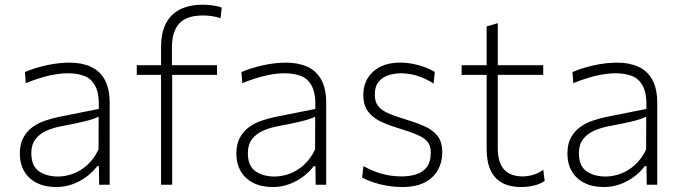

<svg xmlns="http://www.w3.org/2000/svg" viewBox="-20 -764 2822 794"><path d="M212.5 9.5Q165.5 9.5 131.8 -7.8Q98 -25 80 -56Q62 -87 62 -129Q62 -168.5 76.8 -195.2Q91.5 -222 115 -238.8Q138.5 -255.5 166.5 -265Q194.5 -274.5 221 -280L388.5 -313.5Q391 -376.5 374 -408.2Q357 -440 327.2 -450.5Q297.5 -461 262 -461Q245 -461 225.8 -458.8Q206.5 -456.5 185 -451.8Q163.5 -447 139 -439.2Q114.5 -431.5 86.5 -420L83 -466Q101 -474 123.2 -481Q145.5 -488 169.8 -493.5Q194 -499 219 -502Q244 -505 267.5 -505Q318 -505 355.5 -488Q393 -471 413.2 -434Q433.5 -397 433.5 -338.5Q433.5 -315.5 433.5 -280Q433.5 -244.5 433.5 -211V-140Q433.5 -108.5 433.5 -74.5Q433.5 -40.5 433.5 0H390L389 -77H382Q365.5 -54.5 339.8 -34.8Q314 -15 281.5 -2.8Q249 9.5 212.5 9.5ZM220 -34Q250.5 -34 282 -45.5Q313.5 -57 341 -81.8Q368.5 -106.5 387.5 -146L388 -281.5Q379 -277 364 -271.8Q349 -266.5 319 -259.5Q289 -252.5 235.5 -242.5Q201 -236 172.5 -223.5Q144 -211 126.8 -188.5Q109.5 -166 109.5 -131Q109.5 -78 140.8 -56Q172 -34 220 -34Z M646 0Q646 -56 646 -107.8Q646 -159.5 646 -220.5V-270.5Q646 -301.5 646 -334.5Q646 -367.5 646 -403.5Q646 -439.5 646 -480Q646 -520.5 646 -568Q646 -617.5 659.2 -651.5Q672.5 -685.5 695.8 -705.8Q719 -726 750 -735.2Q781 -744.5 816.5 -744.5Q831.5 -744.5 846.5 -743Q861.5 -741.5 874.2 -739Q887 -736.5 897 -732.5L892 -688.5Q876.5 -694 858.5 -697Q840.5 -700 819.5 -700Q751.5 -700 721.2 -666.8Q691 -633.5 691 -567.5Q691 -549 691 -526.8Q691 -504.5 691 -494.5L692 -479V-220.5Q692 -159.5 692 -107.8Q692 -56 692 0ZM545.5 -454.5V-494.5H877.5V-454.5Q825.5 -454.5 775.5 -454.5Q725.5 -454.5 675.5 -454.5H659.5Z M1108 9.5Q1061 9.5 1027.2 -7.8Q993.5 -25 975.5 -56Q957.5 -87 957.5 -129Q957.5 -168.5 972.2 -195.2Q987 -222 1010.5 -238.8Q1034 -255.5 1062 -265Q1090 -274.5 1116.5 -280L1284 -313.5Q1286.5 -376.5 1269.5 -408.2Q1252.5 -440 1222.8 -450.5Q1193 -461 1157.5 -461Q1140.5 -461 1121.2 -458.8Q1102 -456.5 1080.5 -451.8Q1059 -447 1034.5 -439.2Q1010 -431.5 982 -420L978.5 -466Q996.5 -474 1018.8 -481Q1041 -488 1065.2 -493.5Q1089.5 -499 1114.5 -502Q1139.5 -505 1163 -505Q1213.5 -505 1251 -488Q1288.5 -471 1308.8 -434Q1329 -397 1329 -338.5Q1329 -315.5 1329 -280Q1329 -244.5 1329 -211V-140Q1329 -108.5 1329 -74.5Q1329 -40.5 1329 0H1285.5L1284.5 -77H1277.5Q1261 -54.5 1235.2 -34.8Q1209.5 -15 1177 -2.8Q1144.5 9.5 1108 9.5ZM1115.5 -34Q1146 -34 1177.5 -45.5Q1209 -57 1236.5 -81.8Q1264 -106.5 1283 -146L1283.5 -281.5Q1274.5 -277 1259.5 -271.8Q1244.5 -266.5 1214.5 -259.5Q1184.5 -252.5 1131 -242.5Q1096.5 -236 1068 -223.5Q1039.5 -211 1022.2 -188.5Q1005 -166 1005 -131Q1005 -78 1036.2 -56Q1067.5 -34 1115.5 -34Z M1641.5 9.5Q1613 9.5 1582.8 4.5Q1552.5 -0.5 1525.2 -9.5Q1498 -18.5 1477.5 -29.5L1483 -77Q1506 -64 1531.8 -54.2Q1557.5 -44.5 1585 -39.5Q1612.5 -34.5 1641 -34.5Q1673.5 -34.5 1701 -43Q1728.5 -51.5 1745 -73Q1761.5 -94.5 1761.5 -134.5Q1761.5 -161 1748.2 -177.5Q1735 -194 1703.8 -207.2Q1672.5 -220.5 1619.5 -236.5Q1583 -247.5 1551.8 -262.8Q1520.5 -278 1501.5 -303.8Q1482.5 -329.5 1482.5 -371Q1482.5 -431.5 1523.5 -468.2Q1564.5 -505 1634.5 -505Q1662 -505 1688.2 -499.8Q1714.5 -494.5 1737.5 -486Q1760.5 -477.5 1778 -466.5L1773 -418.5Q1748 -434.5 1724 -444Q1700 -453.5 1678 -457.2Q1656 -461 1637.5 -461Q1615.5 -461 1590.5 -454.2Q1565.5 -447.5 1547.8 -428.2Q1530 -409 1530 -371.5Q1530 -345.5 1541.8 -328.2Q1553.5 -311 1580 -298.2Q1606.5 -285.5 1650.5 -272.5Q1697.5 -258.5 1733.2 -243Q1769 -227.5 1789 -202.5Q1809 -177.5 1809 -133.5Q1809 -94.5 1791.5 -62Q1774 -29.5 1737.2 -10Q1700.5 9.5 1641.5 9.5Z M2135 9.5Q2088.5 9.5 2056.8 -7.8Q2025 -25 2008.8 -59.8Q1992.5 -94.5 1992.5 -146.5Q1992.5 -195.5 1992.5 -243Q1992.5 -290.5 1992.5 -333.5Q1992.5 -376.5 1992.5 -413.2Q1992.5 -450 1992.5 -477.5Q1992.5 -525.5 1992.5 -567.5Q1992.5 -609.5 1992.5 -655L2038.5 -668Q2038.5 -632 2038.5 -602.5Q2038.5 -573 2038.5 -543.2Q2038.5 -513.5 2038.5 -477.5V-151Q2038.5 -92.5 2064.2 -63.5Q2090 -34.5 2142.5 -34.5Q2162.5 -34.5 2186 -41.5Q2209.5 -48.5 2226.5 -62L2232.5 -16Q2223.5 -9 2208.5 -3Q2193.5 3 2174.5 6.2Q2155.5 9.5 2135 9.5ZM1889 -454.5V-494.5H2226.5V-454.5Q2174.5 -454.5 2121.8 -454.5Q2069 -454.5 2019 -454.5H2003Z M2477 9.5Q2430 9.5 2396.2 -7.8Q2362.5 -25 2344.5 -56Q2326.5 -87 2326.5 -129Q2326.5 -168.5 2341.2 -195.2Q2356 -222 2379.5 -238.8Q2403 -255.5 2431 -265Q2459 -274.5 2485.5 -280L2653 -313.5Q2655.5 -376.5 2638.5 -408.2Q2621.5 -440 2591.8 -450.5Q2562 -461 2526.5 -461Q2509.5 -461 2490.2 -458.8Q2471 -456.5 2449.5 -451.8Q2428 -447 2403.5 -439.2Q2379 -431.5 2351 -420L2347.5 -466Q2365.5 -474 2387.8 -481Q2410 -488 2434.2 -493.5Q2458.5 -499 2483.5 -502Q2508.5 -505 2532 -505Q2582.5 -505 2620 -488Q2657.5 -471 2677.8 -434Q2698 -397 2698 -338.5Q2698 -315.5 2698 -280Q2698 -244.5 2698 -211V-140Q2698 -108.5 2698 -74.5Q2698 -40.5 2698 0H2654.5L2653.5 -77H2646.5Q2630 -54.5 2604.2 -34.8Q2578.5 -15 2546 -2.8Q2513.5 9.5 2477 9.5ZM2484.5 -34Q2515 -34 2546.5 -45.5Q2578 -57 2605.5 -81.8Q2633 -106.5 2652 -146L2652.5 -281.5Q2643.5 -277 2628.5 -271.8Q2613.5 -266.5 2583.5 -259.5Q2553.5 -252.5 2500 -242.5Q2465.5 -236 2437 -223.5Q2408.5 -211 2391.2 -188.5Q2374 -166 2374 -131Q2374 -78 2405.2 -56Q2436.5 -34 2484.5 -34Z"/></svg>

Font: Commissioner Thin ExtraLight
Style: Regular
Weight: 250
Version: Version 1.000